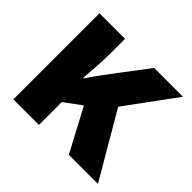

<svg xmlns="http://www.w3.org/2000/svg" viewBox="-136 -712 872 872"><g transform="rotate(45 300.0 -276.5)"><path d="M210 0V-147L292 -207L402 0H589L406 -313L582 -553H397L275 -392Q254 -364 237 -340.5Q220 -317 204 -293H201Q204 -330 207 -377.5Q210 -425 210 -463V-553H46V0Z"/></g></svg>

Font: Noto Sans Mono UI ExtraBold
Style: Regular
Weight: 800
Designer: Monotype Design team
Foundry: Monotype Imaging Inc.
Version: 1.000